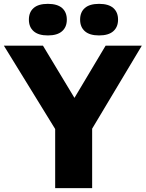

<svg xmlns="http://www.w3.org/2000/svg" viewBox="-50 -977 756 997"><path d="M236.5 0V-384.5L275 -244.5L-30 -740H173L363 -425H310.5L498.5 -740H686.5L390 -244.5L428.5 -382V0ZM464.5 -793Q415.5 -793 390.8 -814.8Q366 -836.5 366 -875Q366 -914 390.8 -935.5Q415.5 -957 464.5 -957Q513.5 -957 538.2 -935.5Q563 -914 563 -875Q563 -836.5 538.2 -814.8Q513.5 -793 464.5 -793ZM198.5 -793Q149.5 -793 124.8 -814.8Q100 -836.5 100 -875Q100 -914 124.8 -935.5Q149.5 -957 198.5 -957Q247.5 -957 272.2 -935.5Q297 -914 297 -875Q297 -836.5 272.2 -814.8Q247.5 -793 198.5 -793Z"/></svg>

Font: Encode Sans SC ExtraBold
Style: Regular
Weight: 800
Version: Version 3.002